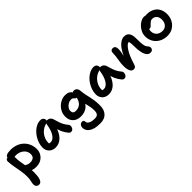

<svg xmlns="http://www.w3.org/2000/svg" viewBox="258 -1785 3314 3314"><g transform="rotate(-45 1915.0 -127.5)"><path d="M323 10Q268 10 224.5 -8.5Q181 -27 155.5 -57.5Q130 -88 130 -123Q130 -139 140.5 -151.5Q151 -164 167 -164Q181 -164 193 -157Q205 -150 219 -141Q233 -132 253 -125Q273 -118 303 -118Q351 -118 381 -140Q411 -162 411 -215Q411 -254 394 -285.5Q377 -317 348.5 -339Q320 -361 285 -372Q250 -383 214 -383Q198 -383 182 -379.5Q166 -376 148 -376Q132 -376 116 -385Q100 -394 90.5 -409Q81 -424 81 -441Q81 -481 114 -497.5Q147 -514 215 -514Q284 -514 344 -493Q404 -472 449.5 -430.5Q495 -389 521 -330Q547 -271 547 -196Q547 -156 531 -118.5Q515 -81 486 -52Q457 -23 415.5 -6.5Q374 10 323 10ZM139 261Q123 261 107 253Q91 245 81 227.5Q71 210 71 184Q71 165 74.5 149.5Q78 134 82 116.5Q86 99 89.5 76Q93 53 93 19Q93 -56 81 -125Q69 -194 56 -263.5Q43 -333 39 -406Q39 -430 51.5 -443Q64 -456 86 -456Q110 -456 131.5 -444Q153 -432 166 -412.5Q179 -393 179 -368Q179 -310 186.5 -257.5Q194 -205 204 -156Q214 -107 221.5 -57Q229 -7 229 46Q229 89 225 127.5Q221 166 211.5 196Q202 226 184.5 243.5Q167 261 139 261Z M799 10Q749 10 712 -10Q675 -30 654 -66.5Q633 -103 633 -151Q633 -201 649.5 -252.5Q666 -304 695 -351Q724 -398 763 -434.5Q802 -471 847 -492Q892 -513 939 -513Q972 -513 994 -493Q1016 -473 1016 -436Q1016 -421 1007.5 -412.5Q999 -404 985 -401Q919 -391 869 -351.5Q819 -312 790.5 -256.5Q762 -201 762 -141Q762 -120 765.5 -102.5Q769 -85 780 -58L717 -149Q741 -130 758.5 -123Q776 -116 801 -116Q857 -116 903 -184Q949 -252 969 -382Q973 -404 988 -416.5Q1003 -429 1024 -429Q1058 -429 1082 -409Q1106 -389 1114 -358Q1129 -308 1142 -266.5Q1155 -225 1175.5 -187.5Q1196 -150 1230 -109Q1242 -95 1242.5 -76Q1243 -57 1235.5 -37.5Q1228 -18 1213.5 -5.5Q1199 7 1178 7Q1161 7 1150.5 0.5Q1140 -6 1132 -15Q1111 -42 1094 -67.5Q1077 -93 1063 -123.5Q1049 -154 1037 -193.5Q1025 -233 1015 -286L1062 -289Q1044 -205 1015.5 -147.5Q987 -90 951.5 -55.5Q916 -21 877 -5.5Q838 10 799 10Z M1638 260Q1554 260 1500 244.5Q1446 229 1415.5 204Q1385 179 1373 150.5Q1361 122 1361 97Q1361 63 1380 39Q1399 15 1430 15Q1453 15 1462 24.5Q1471 34 1471 51Q1471 75 1488 94Q1505 113 1540 123.5Q1575 134 1629 134Q1681 134 1700.5 107Q1720 80 1720 29Q1720 -15 1714 -50.5Q1708 -86 1700 -118Q1692 -150 1684.5 -184Q1677 -218 1672 -258L1723 -250Q1711 -198 1687 -161.5Q1663 -125 1630.5 -103Q1598 -81 1561.5 -71Q1525 -61 1489 -61Q1427 -61 1382 -83.5Q1337 -106 1312.5 -148.5Q1288 -191 1288 -252Q1288 -307 1309 -354.5Q1330 -402 1366.5 -438Q1403 -474 1449.5 -495Q1496 -516 1547 -516Q1600 -516 1631.5 -498Q1663 -480 1676 -452.5Q1689 -425 1689 -396Q1689 -374 1679 -359Q1669 -344 1658 -344Q1644 -344 1635.5 -351Q1627 -358 1619.5 -367.5Q1612 -377 1600 -384Q1588 -391 1567 -391Q1530 -391 1496.5 -371.5Q1463 -352 1441 -321.5Q1419 -291 1419 -258Q1419 -226 1436 -208.5Q1453 -191 1489 -191Q1540 -191 1579.5 -214.5Q1619 -238 1642 -287Q1665 -336 1665 -412Q1665 -440 1674 -452.5Q1683 -465 1706 -465Q1747 -465 1767 -441Q1787 -417 1789 -387Q1794 -327 1804 -279Q1814 -231 1824.5 -185.5Q1835 -140 1842.5 -87Q1850 -34 1850 37Q1850 141 1795 200.5Q1740 260 1638 260Z M2098 10Q2048 10 2011 -10Q1974 -30 1953 -66.5Q1932 -103 1932 -151Q1932 -201 1948.5 -252.5Q1965 -304 1994 -351Q2023 -398 2062 -434.5Q2101 -471 2146 -492Q2191 -513 2238 -513Q2271 -513 2293 -493Q2315 -473 2315 -436Q2315 -421 2306.5 -412.5Q2298 -404 2284 -401Q2218 -391 2168 -351.5Q2118 -312 2089.5 -256.5Q2061 -201 2061 -141Q2061 -120 2064.5 -102.5Q2068 -85 2079 -58L2016 -149Q2040 -130 2057.5 -123Q2075 -116 2100 -116Q2156 -116 2202 -184Q2248 -252 2268 -382Q2272 -404 2287 -416.5Q2302 -429 2323 -429Q2357 -429 2381 -409Q2405 -389 2413 -358Q2428 -308 2441 -266.5Q2454 -225 2474.5 -187.5Q2495 -150 2529 -109Q2541 -95 2541.5 -76Q2542 -57 2534.5 -37.5Q2527 -18 2512.5 -5.5Q2498 7 2477 7Q2460 7 2449.5 0.5Q2439 -6 2431 -15Q2410 -42 2393 -67.5Q2376 -93 2362 -123.5Q2348 -154 2336 -193.5Q2324 -233 2314 -286L2361 -289Q2343 -205 2314.5 -147.5Q2286 -90 2250.5 -55.5Q2215 -21 2176 -5.5Q2137 10 2098 10Z M3111 10Q3073 10 3045 -21.5Q3017 -53 3002 -118.5Q2987 -184 2987 -285Q2987 -317 2985.5 -338Q2984 -359 2980 -372Q2976 -385 2968.5 -394Q2961 -403 2949 -411Q2973 -411 2989.5 -406.5Q3006 -402 3014 -388.5Q3022 -375 3021 -349Q3005 -370 2993.5 -378Q2982 -386 2968 -386Q2949 -386 2924 -362.5Q2899 -339 2871.5 -296.5Q2844 -254 2818.5 -195Q2793 -136 2772 -64Q2760 -22 2745 -6.5Q2730 9 2704 9Q2659 9 2638 -36Q2617 -81 2617 -151Q2617 -201 2621.5 -238Q2626 -275 2631.5 -307Q2637 -339 2641.5 -372.5Q2646 -406 2646 -448Q2646 -478 2660 -493Q2674 -508 2701 -508Q2731 -508 2747.5 -488.5Q2764 -469 2764 -425Q2764 -394 2759.5 -368.5Q2755 -343 2749 -313.5Q2743 -284 2739 -243.5Q2735 -203 2737 -144L2706 -174Q2740 -287 2785.5 -362Q2831 -437 2882 -475Q2933 -513 2982 -513Q3024 -513 3052 -494Q3080 -475 3094 -440.5Q3108 -406 3108 -359Q3108 -286 3111 -235Q3114 -184 3123.5 -152Q3133 -120 3152 -102Q3164 -90 3170 -77.5Q3176 -65 3176 -46Q3176 -25 3159.5 -7.5Q3143 10 3111 10Z M3528 12Q3444 12 3379.5 -22Q3315 -56 3278.5 -116.5Q3242 -177 3242 -254Q3242 -307 3263.5 -353.5Q3285 -400 3319 -435.5Q3353 -471 3392 -491Q3431 -511 3466 -511Q3481 -511 3493.5 -506.5Q3506 -502 3514 -492Q3522 -482 3522 -465Q3522 -435 3509.5 -411.5Q3497 -388 3458 -373Q3433 -360 3414 -342Q3395 -324 3384 -301Q3373 -278 3373 -253Q3373 -188 3414 -148.5Q3455 -109 3523 -109Q3581 -109 3617 -149Q3653 -189 3653 -256Q3653 -315 3622.5 -349.5Q3592 -384 3540 -384Q3514 -384 3497.5 -372Q3481 -360 3461 -340Q3446 -325 3436.5 -315Q3427 -305 3417 -300Q3407 -295 3392 -295Q3376 -295 3364 -307Q3352 -319 3352 -352Q3352 -379 3367 -406.5Q3382 -434 3407.5 -456.5Q3433 -479 3464 -493Q3495 -507 3528 -507Q3608 -507 3665.5 -476.5Q3723 -446 3753.5 -390.5Q3784 -335 3784 -258Q3784 -181 3750 -120Q3716 -59 3658.5 -23.5Q3601 12 3528 12Z"/></g></svg>

Font: Shantell Sans SemiBold
Style: Regular
Weight: 600
Designer: Stephen Nixon, Anya Danilova, Shantell Martin
Foundry: Arrow Type
Version: Version 1.011;[c5ecc13dd]